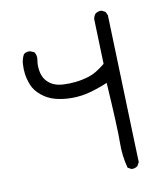

<svg xmlns="http://www.w3.org/2000/svg" viewBox="-75 -642 651 768"><g transform="rotate(-10 250.0 -257.5)"><path d="M397.5 64.5 382.8 56.6Q369.1 5.9 370.1 -48.8Q371.1 -103.5 359.4 -292Q322.3 -276.4 286.1 -266.6Q250 -256.8 213.4 -256.8Q176.8 -256.8 145.5 -265.1Q114.3 -273.4 89.8 -293.9Q65.4 -314.5 56.2 -337.9Q46.9 -361.3 43.9 -381.8Q41 -402.3 42.5 -424.3Q43.9 -446.3 53.7 -462.9Q64.5 -471.7 80.1 -469.7L95.7 -462.9Q105.5 -449.2 102.5 -430.7Q98.6 -411.1 102.1 -388.2Q105.5 -365.2 116.7 -350.1Q127.9 -335 145 -326.2Q162.1 -317.4 187 -315.9Q211.9 -314.5 238.8 -317.4Q265.6 -320.3 293.9 -329.1Q322.3 -337.9 360.4 -369.1L354.5 -551.8Q356.4 -563.5 363.3 -572.3Q374 -581.1 389.6 -580.1L404.3 -572.3L411.1 -557.6Q425.8 -112.3 427.2 -60.5Q428.7 -8.8 430.7 42L422.9 56.6Q413.1 65.4 397.5 64.5Z"/></g></svg>

Font: JasonHandwriting1
Style: Regular
Weight: 400
Version: Version 1.48.20